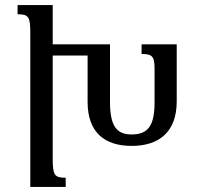

<svg xmlns="http://www.w3.org/2000/svg" viewBox="-20 -734 775 754"><path d="M187 -111V-516H324V-334C324 -212 393 -161 497 -161C606 -161 674 -217 674 -336V-560H536V-522C576 -522 587 -514 587 -466V-334C587 -242 563 -206 497 -206C439 -206 412 -237 412 -334V-560H187V-714H49V-678C93 -678 99 -668 99 -603V0H238V-36C194 -36 187 -46 187 -111Z"/></svg>

Font: Noto Serif Armenian SemiCondensed
Style: Regular
Weight: 400
Width: 4
Designer: Monotype Design Team
Foundry: Monotype Imaging Inc.
Version: Version 2.008